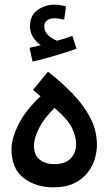

<svg xmlns="http://www.w3.org/2000/svg" viewBox="-20 -799 464 820"><path d="M208 1Q132 1 80.5 -39Q29 -79 29 -163Q29 -205 57 -264Q85 -323 153 -388L121 -415L185 -493Q244 -447 291.5 -397.5Q339 -348 366.5 -294Q394 -240 394 -179Q394 -154 385.5 -123Q377 -92 356 -64Q335 -36 299 -17.5Q263 1 208 1ZM211 -98Q258 -98 281.5 -122Q305 -146 305 -184Q305 -215 288 -251.5Q271 -288 213 -338Q169 -295 147 -252Q125 -209 125 -176Q125 -137 149.5 -117.5Q174 -98 211 -98ZM119 -536 106 -595Q136 -601 154 -606Q135 -619 121.5 -640Q108 -661 108 -686Q108 -733 140 -756Q172 -779 213 -779Q238 -779 262 -771L254 -715Q244 -717 234.5 -719Q225 -721 214 -721Q193 -721 181 -712Q169 -703 169 -687Q169 -663 187.5 -647Q206 -631 224 -625Q261 -635 289 -646L307 -591Q269 -577 216 -561.5Q163 -546 119 -536Z"/></svg>

Font: Noto Sans Arabic Med
Style: Regular
Weight: 500
Designer: Monotype Design Team, Nadine Chahine, Nizar Qandah and Khaled Hosny
Foundry: Monotype Imaging Inc.
Version: Version 2.012; ttfautohint (v1.8.4.7-5d5b)